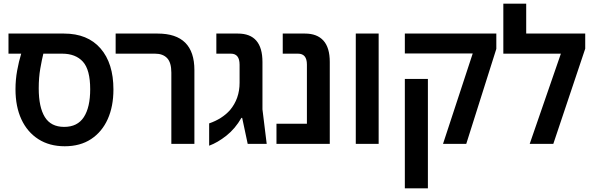

<svg xmlns="http://www.w3.org/2000/svg" viewBox="-20 -780 3219 1041"><path d="M331 13Q248 13 188 -25.5Q128 -64 96 -133Q64 -202 64 -296Q64 -348 73 -397.5Q82 -447 95 -489H26V-598H327Q455 -598 525 -517.5Q595 -437 595 -295Q595 -203 564 -134Q533 -65 474 -26Q415 13 331 13ZM328 -92Q400 -92 434.5 -145Q469 -198 469 -296Q469 -402 429.5 -445.5Q390 -489 317 -489H215Q207 -457 198.5 -408.5Q190 -360 190 -301Q190 -199 223 -145.5Q256 -92 328 -92Z M909 0V-386Q909 -441 886 -465Q863 -489 821 -489H607V-598H835Q1034 -598 1034 -400V0Z M1114 10V-111Q1184 -135 1227 -183Q1279 -245 1279 -331V-429Q1279 -489 1232 -489H1153V-598H1270Q1403 -598 1403 -444V-187L1426 0H1323L1293 -141H1289Q1255 -82 1207.5 -44.5Q1160 -7 1114 10Z M1479 0V-109H1644V-430Q1644 -489 1596 -489H1513V-598H1634Q1699 -598 1733.5 -560Q1768 -522 1768 -444V0Z M1909 0V-598H2033V0Z M2382 0 2543 -490H2175V-598H2671V-515L2508 0ZM2175 241V-352H2300V241Z M2833 -598H3153V-516L2980 0H2852L3021 -489H2709V-760H2833Z"/></svg>

Font: Noto Sans Hebrew SemiCondensed SemiBold
Style: Regular
Weight: 600
Width: 4
Designer: Monotype Design Team
Foundry: Monotype Imaging Inc.
Version: Version 2.004; ttfautohint (v1.8.4.7-5d5b)